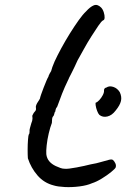

<svg xmlns="http://www.w3.org/2000/svg" viewBox="-20 -712 520 792"><path d="M202 53Q162 43 135 12Q108 -19 95 -59Q94 -72 94 -94Q94 -116 95.5 -135.5Q97 -155 99 -158Q102 -160 102 -170Q101 -174 103.5 -183.5Q106 -193 109 -203Q114 -215 114 -222.5Q114 -230 113 -234Q113 -234 116 -240.5Q119 -247 123 -251Q129 -257 128.5 -263Q128 -269 128 -269Q127 -273 130 -280Q133 -287 136 -291Q138 -293 141.5 -299.5Q145 -306 145 -306Q145 -309 149.5 -322Q154 -335 160 -350.5Q166 -366 171.5 -379Q177 -392 180 -396V-398Q184 -408 191 -419Q192 -424 196 -435.5Q200 -447 205 -458Q216 -482 232.5 -512.5Q249 -543 268 -573.5Q287 -604 304.5 -628.5Q322 -653 335 -665Q352 -684 367 -690Q382 -696 397 -681Q404 -674 408 -661.5Q412 -649 411.5 -639Q411 -629 405 -628Q398 -624 385.5 -605.5Q373 -587 357 -562Q341 -537 326.5 -510.5Q312 -484 300 -463Q287 -434 276 -412.5Q265 -391 265 -391Q264 -388 263 -386Q262 -384 261 -382Q246 -351 236 -325.5Q226 -300 216 -272Q210 -265 209 -258Q208 -251 208 -251Q206 -252 205 -246.5Q204 -241 201 -234Q196 -230 195 -221.5Q194 -213 194 -205Q187 -187 181 -161.5Q175 -136 172.5 -112.5Q170 -89 171 -76Q173 -59 183 -47Q193 -35 210 -27Q221 -22 229.5 -19Q238 -16 245 -16Q253 -15 265.5 -16.5Q278 -18 300 -22H299Q312 -24 326.5 -27.5Q341 -31 354 -34Q366 -36 377 -38.5Q388 -41 394 -43Q416 -49 428.5 -52.5Q441 -56 446 -52Q451 -48 455.5 -39Q460 -30 457 -21Q455 -16 438.5 -2.5Q422 11 400 24.5Q378 38 359 44Q339 53 307.5 57Q276 61 247 59.5Q218 58 202 53ZM390 -238Q385 -243 380.5 -255Q376 -267 374.5 -278Q373 -289 376 -289Q381 -290 389.5 -299Q398 -308 404 -319.5Q410 -331 409 -339Q409 -349 419 -351Q431 -359 447.5 -353.5Q464 -348 474 -332Q483 -313 479 -295.5Q475 -278 457 -256Q442 -236 423 -231.5Q404 -227 390 -238Z"/></svg>

Font: Caveat SemiBold
Style: Regular
Weight: 600
Designer: Pablo Impallari
Foundry: Pablo Impallari
Version: Version 2.000